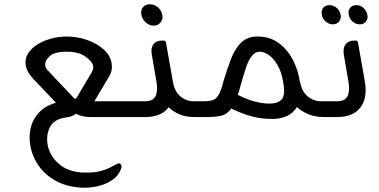

<svg xmlns="http://www.w3.org/2000/svg" viewBox="-20 -548 1774 899"><path d="M525 221Q537 213 544 220Q551 227 548 238Q540 268 513.5 289Q487 310 450.5 320.5Q414 331 375 331Q302 330 247.5 302Q193 274 161 228Q129 182 121 127Q111 57 143 4.5Q175 -48 242 -67L131 -184Q124 -192 115.5 -204.5Q107 -217 103 -231Q94 -263 107 -289.5Q120 -316 148.5 -335.5Q177 -355 214.5 -366Q252 -377 292 -377Q341 -377 387.5 -361Q434 -345 466 -316Q498 -287 503 -249Q508 -219 492 -192L422 -74H660L673 0H405Q361 0 336 -16Q327 -8 315 -4Q303 0 289 2Q234 9 214.5 46Q195 83 203 130Q212 181 256 219.5Q300 258 372 260Q402 261 424.5 258Q447 255 467 248Q482 243 495.5 236.5Q509 230 525 221ZM192 -239Q194 -229 203 -219.5Q212 -210 219 -202L326 -89Q333 -82 338 -89L405 -202Q410 -210 414 -219.5Q418 -229 416 -239Q412 -261 379.5 -283.5Q347 -306 293 -306Q234 -306 211 -283.5Q188 -261 192 -239Z M700 -428Q679 -428 662.5 -443Q646 -458 642 -478Q638 -500 649.5 -514Q661 -528 682 -528Q702 -528 719 -514Q736 -500 740 -478Q744 -458 732 -443Q720 -428 700 -428ZM886 -74H947L960 0H899Q853 1 822 -12Q791 -25 770 -46Q736 0 659 0H634L621 -74H659Q699 -74 709.5 -100.5Q720 -127 712 -169L691 -291Q685 -323 698 -340.5Q711 -358 739 -358H747Q754 -358 757 -350L789 -168Q797 -120 824.5 -97Q852 -74 886 -74Z M1535 -74 1548 0H1496Q1456 0 1424.5 -13Q1393 -26 1370 -47Q1353 -18 1323 -4.5Q1293 9 1254 9Q1204 9 1157.5 -3.5Q1111 -16 1063 -40Q1043 -12 1014.5 -6Q986 0 952 0H942L929 -74H937Q964 -74 979.5 -80.5Q995 -87 1006 -108.5Q1017 -130 1028 -173Q1044 -225 1061.5 -271.5Q1079 -318 1108 -347.5Q1137 -377 1185 -377Q1244 -377 1285 -346.5Q1326 -316 1351 -268Q1376 -220 1384 -166L1385 -164Q1394 -118 1421.5 -96Q1449 -74 1481 -74ZM1244 -63Q1281 -63 1299 -83Q1317 -103 1306 -164Q1297 -215 1277.5 -246.5Q1258 -278 1236 -292Q1214 -306 1196 -306Q1174 -306 1158.5 -285.5Q1143 -265 1131.5 -230.5Q1120 -196 1108 -153Q1104 -137 1100.5 -125Q1097 -113 1093 -104Q1140 -80 1179.5 -71Q1219 -62 1244 -63Z M1538 -434Q1520 -434 1505 -447Q1490 -460 1487 -479Q1483 -499 1493.5 -511.5Q1504 -524 1522 -524Q1541 -524 1556 -511.5Q1571 -499 1575 -479Q1578 -460 1567.5 -447Q1557 -434 1538 -434ZM1665 -434Q1646 -434 1631 -447Q1616 -460 1613 -479Q1609 -499 1619.5 -511.5Q1630 -524 1649 -524Q1667 -524 1681.5 -511.5Q1696 -499 1700 -479Q1704 -460 1693.5 -447Q1683 -434 1665 -434ZM1559 0H1533L1520 -74H1558Q1598 -74 1608.5 -100.5Q1619 -127 1611 -169L1590 -291Q1585 -323 1598 -340.5Q1611 -358 1639 -358H1646Q1655 -358 1656 -350L1688 -168Q1702 -89 1667.5 -44.5Q1633 0 1559 0Z"/></svg>

Font: Zain
Style: Italic
Weight: 400
Italic angle: -10°
Designer: Zain,Boutros
Foundry: Mobile Telecommunications Company (Zain), 2024
Version: Version 1.51; ttfautohint (v1.8.4)